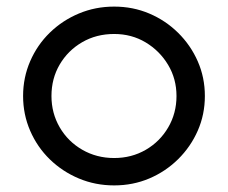

<svg xmlns="http://www.w3.org/2000/svg" viewBox="-20 -538 691 582"><path d="M326 24Q269 24 219 3Q169 -18 131 -55Q93 -92 71.5 -141.5Q50 -191 50 -247Q50 -303 71.5 -352.5Q93 -402 131 -439Q169 -476 219 -497Q269 -518 326 -518Q383 -518 432.5 -497Q482 -476 520 -438.5Q558 -401 579.5 -352Q601 -303 601 -247Q601 -191 579.5 -142Q558 -93 520 -55.5Q482 -18 432.5 3Q383 24 326 24ZM326 -59Q379 -59 422 -84Q465 -109 490 -152Q515 -195 515 -247Q515 -299 489.5 -341.5Q464 -384 421.5 -409.5Q379 -435 326 -435Q272 -435 229 -410Q186 -385 161 -342.5Q136 -300 136 -247Q136 -195 161 -152Q186 -109 229.5 -84Q273 -59 326 -59Z"/></svg>

Font: Kiwi Maru Medium
Style: Regular
Weight: 500
Designer: Hiroki-Chan
Version: Version 1.100